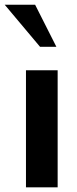

<svg xmlns="http://www.w3.org/2000/svg" viewBox="-46 -800 330 820"><path d="M194.8 -600.1H125L-25.9 -779.8H104ZM200.2 0H64.9V-500H200.2Z"/></svg>

Font: Perun
Style: Bold
Weight: 700
Foundry: Copyright (c) Stefan Peev, Context Ltd, 2016
Version: Version 1.0000